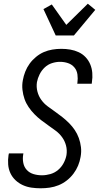

<svg xmlns="http://www.w3.org/2000/svg" viewBox="-20 -1006 540 1034"><path d="M199 8Q174 8 149.5 4.5Q125 1 103 -9Q81 -19 63.5 -35.5Q46 -52 36 -73.5Q26 -95 24 -120Q22 -145 26 -171L28 -180H106L105 -174Q101 -151 105.5 -128.5Q110 -106 124.5 -90.5Q139 -75 160.5 -68.5Q182 -62 206 -62Q228 -62 251 -68.5Q274 -75 292.5 -90.5Q311 -106 322.5 -127.5Q334 -149 338 -171Q342 -198 335.5 -222.5Q329 -247 314.5 -267Q300 -287 280.5 -301.5Q261 -316 241 -330Q221 -344 201.5 -359Q182 -374 165 -391.5Q148 -409 134 -429.5Q120 -450 112 -473Q104 -496 101 -522Q98 -548 103 -574Q107 -597 116 -620Q125 -643 139.5 -663Q154 -683 174 -699.5Q194 -716 216 -725.5Q238 -735 262 -739Q286 -743 310 -743Q335 -743 358.5 -739Q382 -735 403.5 -725Q425 -715 441 -698Q457 -681 466 -659.5Q475 -638 477 -613.5Q479 -589 475 -564L474 -555H396L397 -561Q400 -583 397 -605Q394 -627 380.5 -643Q367 -659 346.5 -666Q326 -673 303 -673Q282 -673 260 -666Q238 -659 221 -643Q204 -627 193.5 -606Q183 -585 179 -564Q175 -538 181.5 -513Q188 -488 202.5 -468Q217 -448 236.5 -433.5Q256 -419 276 -405Q296 -391 315 -376Q334 -361 351.5 -343.5Q369 -326 382.5 -306Q396 -286 404.5 -262.5Q413 -239 416 -213.5Q419 -188 414 -161Q410 -137 400.5 -114Q391 -91 375.5 -70.5Q360 -50 339.5 -34Q319 -18 295.5 -8.5Q272 1 247.5 4.5Q223 8 199 8ZM280 -815 214 -957 259 -982 337 -872 453 -986 493 -953 378 -815Z"/></svg>

Font: Iosevka Custom
Style: Italic
Weight: 400
Italic angle: -9°
Monospace: yes
Designer: Belleve Invis
Foundry: Belleve Invis
Version: Version 30.3.3; ttfautohint (v1.8.3)